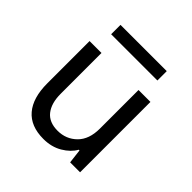

<svg xmlns="http://www.w3.org/2000/svg" viewBox="-179 -804 957 957"><g transform="rotate(45 300.0 -325.0)"><path d="M265 12Q175 12 129 -42Q83 -96 83 -198V-496H167V-208Q167 -142 196.5 -104.5Q226 -67 286 -67Q346 -67 387 -107.5Q428 -148 428 -224V-496H512V0H442L433 -75H428Q408 -39 365 -13.5Q322 12 265 12ZM135 -596V-662H461V-596Z"/></g></svg>

Font: DM Mono
Style: Regular
Weight: 400
Designer: Colophon Foundry
Foundry: Colophon Foundry
Version: Version 1.000; ttfautohint (v1.8.2.53-6de2)